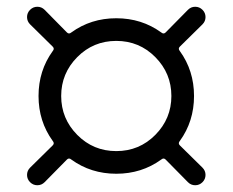

<svg xmlns="http://www.w3.org/2000/svg" viewBox="-20 -649 688 568"><path d="M439.5 -480Q392 -528 324 -528Q256 -528 208.5 -480Q161 -432 161 -365Q161 -298 208.5 -250Q256 -202 324 -202Q392 -202 439.5 -250Q487 -298 487 -365Q487 -432 439.5 -480ZM69 -153 136 -219Q142 -225 136 -232Q94 -290 94 -365Q94 -440 136 -498Q142 -505 136 -511L69 -577Q60 -586 60 -598.5Q60 -611 69 -620Q78 -629 90.5 -629Q103 -629 112 -620L178 -553Q184 -547 191 -553Q249 -595 324 -595Q399 -595 457 -553Q464 -547 470 -553L536 -620Q545 -629 557.5 -629Q570 -629 579 -620Q588 -611 588 -598.5Q588 -586 579 -577L512 -511Q506 -505 512 -498Q554 -440 554 -365Q554 -290 512 -232Q506 -225 512 -219L579 -153Q588 -144 588 -131.5Q588 -119 579 -110Q570 -101 557.5 -101Q545 -101 536 -110L470 -177Q464 -183 457 -177Q399 -135 324 -135Q249 -135 191 -177Q184 -183 178 -177L112 -110Q103 -101 90.5 -101Q78 -101 69 -110Q60 -119 60 -131.5Q60 -144 69 -153Z"/></svg>

Font: Rounded Mplus 1c
Style: Regular
Weight: 400
Version: Version 1.059.20150529